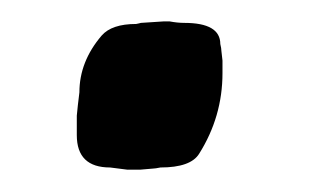

<svg xmlns="http://www.w3.org/2000/svg" viewBox="-20 -151 309 177"><path d="M50.8 -26.4V-44.4L51.8 -54.2L53.2 -65.9Q53.2 -94.2 73.7 -118.2Q83 -128.9 105.5 -128.9L107.9 -129.4L109.9 -129.9L131.3 -131.3H136.2Q143.6 -129.9 149.9 -129.9Q183.1 -129.9 183.1 -110.4Q184.1 -106.4 184.1 -104L185.1 -95.2V-83.5Q185.1 -43.5 163.6 -9.3Q155.8 3.4 127.9 3.4Q123 4.4 121.1 4.4L109.4 5.4H97.2L81.5 3.4Q50.8 3.4 50.8 -26.4Z"/></svg>

Font: Averia Sans Libre
Style: Bold Italic
Weight: 700
Italic angle: -6.90001°
Version: Version 1.002